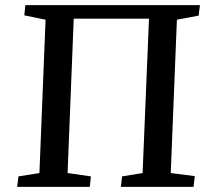

<svg xmlns="http://www.w3.org/2000/svg" viewBox="-20 -730 817 750"><path d="M47 0 52 -41 134 -54 158 -653 75 -670 79 -710H761L756 -669L671 -653L647 -54L741 -42L736 0H452L457 -41L537 -54L562 -657H268L244 -54L335 -41L331 0Z"/></svg>

Font: Literata 36pt Medium
Style: Italic
Weight: 500
Italic angle: -2°
Designer: Latin by Veronika Burian and Jose Scaglione. Greek by Irene Vlachou. Cyrillic by Vera Evstafieva
Foundry: TypeTogether
Version: Version 3.002